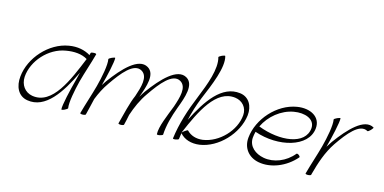

<svg xmlns="http://www.w3.org/2000/svg" viewBox="-77 -1241 3373 1685"><g transform="rotate(15 1609.5 -398.5)"><path d="M586 -13C577 -63 600 -180 622 -267C646 -356 677 -444 701 -533C703 -538 694 -541 680 -541C666 -541 653 -538 651 -533C649 -526 648 -519 646 -512C593 -544 527 -558 451 -545C275 -516 126 -347 109 -175C99 -84 135 -2 221 12C391 41 510 -140 606 -343C600 -318 594 -292 587 -267C561 -171 527 -24 531 12C531 16 544 14 559 7C574 0 586 -9 586 -13ZM253 -37C184 -49 142 -108 146 -181C156 -328 284 -471 436 -496C509 -509 579 -504 631 -472C545 -262 442 -5 253 -37Z M815 -521C825 -470 802 -354 779 -267C755 -178 724 -89 700 0C698 4 707 8 721 8C735 8 748 4 750 0C763 -50 774 -100 786 -150C808 -206 835 -261 872 -313C949 -425 1044 -546 1123 -499C1189 -459 1157 -358 1127 -269C1095 -197 1071 -90 1047 0C1045 4 1054 8 1068 8C1082 8 1095 4 1097 0C1105 -32 1112 -63 1118 -95C1143 -170 1175 -244 1224 -313C1301 -425 1396 -546 1475 -499C1541 -459 1509 -358 1479 -269C1444 -177 1393 -63 1397 5C1396 9 1407 11 1422 8C1437 5 1450 -1 1451 -5C1455 -90 1480 -178 1512 -265C1553 -373 1596 -496 1519 -543C1425 -600 1298 -464 1198 -327C1186 -309 1174 -291 1163 -272C1203 -378 1243 -497 1167 -543C1073 -600 946 -464 846 -327C837 -314 828 -300 819 -286C845 -381 874 -512 871 -546C870 -550 858 -547 842 -540C827 -533 815 -525 815 -521Z M1743 -788C1772 -687 1713 -534 1660 -403C1604 -268 1560 -131 1543 4C1541 8 1552 10 1566 8C1581 6 1594 1 1595 -4C1597 -22 1600 -40 1603 -59C1644 -12 1708 8 1782 -2C1949 -26 2103 -190 2124 -359C2134 -446 2093 -521 2010 -531C1842 -553 1724 -382 1626 -186C1642 -257 1664 -327 1692 -397C1752 -539 1828 -718 1799 -813C1798 -816 1785 -814 1770 -807C1755 -800 1743 -791 1743 -788ZM1653 -97C1651 -100 1638 -94 1624 -83C1614 -76 1607 -69 1603 -64C1604 -65 1604 -67 1604 -68C1695 -281 1802 -505 1979 -482C2046 -473 2091 -421 2086 -352C2075 -209 1943 -72 1799 -51C1740 -43 1688 -60 1653 -97Z M2657 -121C2661 -125 2657 -133 2648 -140C2640 -147 2629 -150 2625 -146C2556 -61 2449 -20 2356 -37C2278 -51 2214 -102 2218 -181C2220 -200 2223 -220 2228 -239C2452 -161 2713 -229 2731 -403C2743 -510 2642 -565 2523 -545C2347 -516 2198 -347 2181 -175C2171 -78 2230 -5 2323 12C2435 33 2568 -18 2657 -121ZM2508 -496C2604 -513 2699 -481 2694 -397C2681 -240 2452 -214 2248 -293C2296 -394 2396 -477 2508 -496Z M2797 0C2798 -4 2799 -8 2800 -12C2828 -115 2861 -219 2924 -313C3001 -425 3096 -546 3175 -499C3178 -497 3190 -505 3202 -517C3214 -530 3221 -541 3219 -543C3125 -600 2998 -464 2898 -327C2886 -309 2874 -291 2863 -273C2889 -368 2921 -511 2918 -546C2917 -550 2905 -547 2889 -540C2874 -533 2862 -525 2862 -521C2872 -470 2849 -354 2826 -267C2802 -178 2771 -89 2747 0C2745 4 2754 8 2768 8C2782 8 2795 4 2797 0Z"/></g></svg>

Font: Nupuram Thin Italic
Style: Regular
Weight: 100
Designer: Santhosh Thottingal (santhosh.thottingal@gmail.com)
Foundry: SMC
Version: Version 1.000